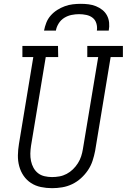

<svg xmlns="http://www.w3.org/2000/svg" viewBox="-20 -975 662 1003"><path d="M252 8Q222 8 193.5 2Q165 -4 142 -19Q119 -34 103.5 -56.5Q88 -79 80.5 -106.5Q73 -134 73.5 -163.5Q74 -193 79 -223L154 -677H97V-735H283L284 -677H219L142 -213Q139 -193 138.5 -173Q138 -153 142 -134Q146 -115 155 -98.5Q164 -82 178.5 -70.5Q193 -59 212.5 -54.5Q232 -50 252 -50Q271 -50 290.5 -53.5Q310 -57 328 -66.5Q346 -76 361 -90.5Q376 -105 387 -122.5Q398 -140 404 -158.5Q410 -177 413 -196L493 -677H436V-735H622V-677H558L477 -187Q472 -161 463.5 -135Q455 -109 439.5 -86Q424 -63 403 -44Q382 -25 357 -13Q332 -1 305 3.5Q278 8 252 8ZM210 -815Q214 -836 222 -856.5Q230 -877 245 -894Q260 -911 279 -923Q298 -935 318.5 -942.5Q339 -950 360 -952.5Q381 -955 402 -955Q423 -955 443 -952.5Q463 -950 481.5 -942.5Q500 -935 515 -923Q530 -911 539 -894Q548 -877 550 -856.5Q552 -836 548 -815H486Q489 -834 483.5 -852.5Q478 -871 464 -882Q450 -893 431 -897Q412 -901 393 -901Q374 -901 354 -897Q334 -893 316 -882Q298 -871 286.5 -852.5Q275 -834 272 -815Z"/></svg>

Font: Iosevka HT Light Extended
Style: Italic
Weight: 300
Width: 7
Italic angle: -9°
Monospace: yes
Designer: Belleve Invis
Foundry: Belleve Invis
Version: Version 32.3.0; ttfautohint (v1.8.4)